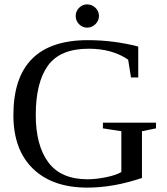

<svg xmlns="http://www.w3.org/2000/svg" viewBox="-20 -845 762 875"><path d="M379 -28H378Q418 -28 464 -37.5Q510 -47 533 -61V-247L449 -260V-286H691V-260L627 -247V-34Q497 10 378 10Q219 10 130 -76.5Q41 -163 41 -320Q41 -662 380 -662Q497 -662 610 -633V-492H577L564 -573Q492 -623 384 -623Q254 -623 198.5 -546Q143 -469 143 -321Q143 -182 200.5 -105Q258 -28 379 -28ZM377 -825Q399 -825 415 -809.5Q431 -794 431 -772Q431 -751 415 -735Q399 -719 377 -719Q356 -719 340.5 -734.5Q325 -750 325 -772Q325 -794 340.5 -809.5Q356 -825 377 -825Z"/></svg>

Font: Libra Serif Modern
Style: Regular
Weight: 400
Designer: Stefan Peev, Context Ltd
Foundry: Stefan Peev, Context Ltd
Version: Version 1.000